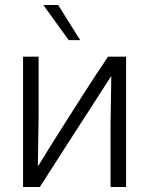

<svg xmlns="http://www.w3.org/2000/svg" viewBox="-20 -746 596 766"><path d="M72 0V-520H134V-281L131 -85H133Q184 -168 227.5 -236.5Q271 -305 314.5 -373Q358 -441 411 -520H483V0H421V-248L424 -440H422Q390 -390 345.5 -321Q301 -252 248 -170Q195 -88 139 0ZM254 -586 153 -726H212L300 -586Z"/></svg>

Font: Murecho Light
Style: Regular
Weight: 300
Designer: Neil Summerour
Foundry: Positype
Version: Version 1.010; ttfautohint (v1.8.3)